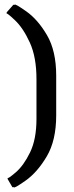

<svg xmlns="http://www.w3.org/2000/svg" viewBox="-20 -670 321 837"><path d="M13 110 14 105Q14 111 48.5 81.5Q83 52 111 -5.5Q139 -63 139 -152V-325Q139 -421 110 -484.5Q81 -548 45 -582Q9 -616 9 -610V-616L38 -649H44Q44 -656 94.5 -620.5Q145 -585 185 -516.5Q225 -448 225 -340V-167Q225 -58 184 11.5Q143 81 92 117Q41 153 41 146H34Z"/></svg>

Font: Alegreya SC Medium
Style: Regular
Weight: 500
Designer: Juan Pablo del Peral
Foundry: Huerta Tipografica
Version: Version 2.007; ttfautohint (v1.6)